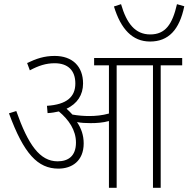

<svg xmlns="http://www.w3.org/2000/svg" viewBox="-20 -900 903 920"><path d="M863 -870 828 -880C806 -783 772 -735 700 -735C628 -735 587 -787 560 -880L526 -869C559 -761 614 -701 699 -701C787 -701 840 -757 863 -870ZM381 -213C381 -252 369 -286 349 -315C369 -311 392 -310 414 -310C443 -310 473 -312 502 -320V0H539V-587H713V0H750V-587H853V-622H431V-587H502V-356C470 -347 438 -344 407 -344C383 -344 355 -346 327 -351C318 -361 309 -370 299 -379C350 -403 378 -445 378 -500C378 -582 327 -632 242 -632C192 -632 154 -619 110 -598L123 -563C164 -585 200 -597 242 -597C305 -597 341 -563 341 -500C341 -436 300 -399 205 -393L208 -358C227 -359 245 -362 262 -366C310 -326 344 -276 344 -217C344 -152 307 -127 256 -127C171 -127 115 -206 58 -368L23 -357C94 -163 161 -92 260 -92C324 -92 381 -128 381 -213Z"/></svg>

Font: Noto Sans SemiCondensed ExtraLight
Style: Regular
Weight: 200
Width: 4
Designer: Monotype Design Team
Foundry: Monotype Imaging Inc.
Version: Version 2.013